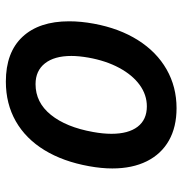

<svg xmlns="http://www.w3.org/2000/svg" viewBox="-4 -596 609 640"><g transform="rotate(90 300.0 -275.5)"><path d="M50.5 -202Q50.5 -241.5 58.5 -284.5Q74 -369 113.2 -431.2Q152.5 -493.5 210.8 -526.8Q269 -560 340 -560Q403 -560 448 -534.5Q493 -509 517 -460.8Q541 -412.5 541 -346Q541 -310 533.5 -268.5Q518 -182 480 -119.8Q442 -57.5 383.8 -24.2Q325.5 9 251.5 9Q154 9 102.2 -46.5Q50.5 -102 50.5 -202ZM419.5 -282Q425.5 -315 425.5 -343Q425.5 -399.5 402 -430.2Q378.5 -461 334 -461Q295.5 -461 262.5 -437Q229.5 -413 205.8 -369Q182 -325 171.5 -266Q166 -234 166 -209.5Q166 -152.5 190.8 -121.2Q215.5 -90 260 -90Q321 -90 362.2 -141Q403.5 -192 419.5 -282Z"/></g></svg>

Font: JuliaMono SemiBold
Style: Italic
Weight: 600
Italic angle: -9°
Monospace: yes
Designer: cormullion
Foundry: corm
Version: Version 0.056; ttfautohint (v1.8.4)